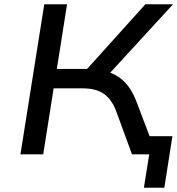

<svg xmlns="http://www.w3.org/2000/svg" viewBox="-20 -725 833 902"><path d="M656 157 681 0H629L642 -85H790L752 157ZM76 0 188 -705H295L247 -401H408L372 -382L663 -705H793L480 -364L441 -396Q489 -391 523 -372Q557 -353 580.5 -322.5Q604 -292 621 -248L715 0H600L525 -205Q504 -259 467.5 -284.5Q431 -310 367 -310H232L183 0Z"/></svg>

Font: Nunito Sans 7pt SemiExpanded Medium
Style: Italic
Weight: 500
Width: 6
Italic angle: -9°
Designer: Vernon Adams
Foundry: Vernon Adams
Version: Version 3.101;gftools[0.9.27]